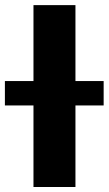

<svg xmlns="http://www.w3.org/2000/svg" viewBox="-87 -748 435 768"><path d="M214.8 -727.5V0H46.9V-727.5ZM-67.4 -326.2V-423.8H327.6V-326.2Z"/></svg>

Font: Inter Display ExtraBold
Style: Regular
Weight: 800
Designer: Rasmus Andersson
Foundry: rsms
Version: Version 4.000;git-a52131595